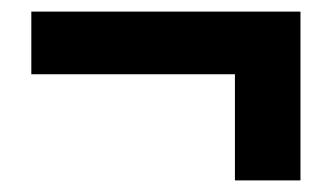

<svg xmlns="http://www.w3.org/2000/svg" viewBox="-20 -404 572 331"><path d="M385 -93H498V-384H34V-276H385Z"/></svg>

Font: DAIFUKU Sans
Style: Bold
Weight: 700
Designer: Original font ‘Source Han Sans JP’ : Paul D. Hunt
Foundry: Daifuku
Version: Version 1.000